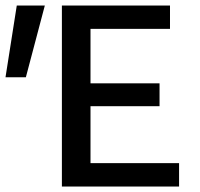

<svg xmlns="http://www.w3.org/2000/svg" viewBox="-43 -678 728 698"><path d="M608 0H182V-658H575V-573H286V-85H608ZM216 -292V-375H537V-292ZM51 -397H-23L18 -658H120Z"/></svg>

Font: Ysabeau Infant SemiBold
Style: Regular
Weight: 600
Designer: Christian Thalmann (Catharsis Fonts)
Version: Version 2.002; featfreeze: ss01,ss02,lnum